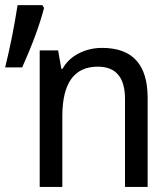

<svg xmlns="http://www.w3.org/2000/svg" viewBox="-28 -734 648 754"><path d="M138.2 -713.9 145 -703.1Q120.6 -606.9 59.1 -469.2H-7.8Q21.5 -587.4 41 -713.9ZM462.9 0V-345.2Q462.9 -472.2 356 -472.2Q216.8 -472.2 216.8 -277.8V0H127.9V-536.1H200.2L212.9 -463.9H217.8Q238.3 -502 280.5 -523.9Q322.8 -545.9 373 -545.9Q551.8 -545.9 551.8 -350.1V0Z"/></svg>

Font: Droid Sans Mono
Style: Regular
Weight: 400
Monospace: yes
Foundry: Ascender Corporation
Version: Version 1.00 build 112